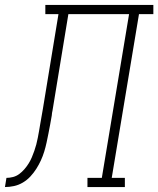

<svg xmlns="http://www.w3.org/2000/svg" viewBox="-76 -755 639 775"><path d="M-56 0 -50 -37Q-37 -37 -23.5 -40.5Q-10 -44 1.5 -52.5Q13 -61 22.5 -72Q32 -83 39.5 -95Q47 -107 52.5 -120Q58 -133 62.5 -146Q67 -159 70.5 -172Q74 -185 76.5 -198.5Q79 -212 81.5 -225.5Q84 -239 86 -252Q89 -268 91.5 -283.5Q94 -299 97 -315L160 -698H107V-735H543V-698H485L375 -37H428V0H277V-37H335L445 -698H200L136 -309Q135 -304 134 -299Q133 -294 133 -289Q130 -271 126.5 -252.5Q123 -234 119.5 -216Q116 -198 112 -179.5Q108 -161 102.5 -143Q97 -125 89 -107.5Q81 -90 70.5 -73.5Q60 -57 46.5 -42.5Q33 -28 16 -18Q-1 -8 -19.5 -4Q-38 0 -56 0Z"/></svg>

Font: Iosevka Slab XLtObl
Style: Regular
Weight: 200
Italic angle: -9°
Monospace: yes
Designer: Belleve Invis
Foundry: Belleve Invis
Version: Version 11.1.1; ttfautohint (v1.8.3)